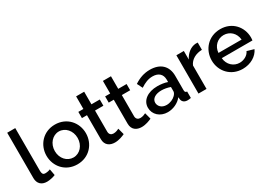

<svg xmlns="http://www.w3.org/2000/svg" viewBox="-1 -1496 3154 2271"><g transform="rotate(-30 1576.0 -360.0)"><path d="M67 -730V-111C67 -36 112 8 187 8C222 8 271 -2 303 -16L287 -103C270 -95 245 -89 219 -89C195 -89 177 -97 177 -151V-730Z M333 -261C333 -116 438 10 602 10C765 10 871 -116 871 -261C871 -406 765 -532 602 -532C440 -532 333 -406 333 -261ZM602 -84C515 -84 446 -159 446 -260C446 -360 516 -438 602 -438C689 -438 758 -361 758 -261C758 -161 689 -84 602 -84Z M1252 -27 1229 -114C1216 -107 1185 -93 1154 -93C1124 -93 1100 -109 1098 -146V-438H1212V-523H1098V-695H988V-523H919V-438H988V-111C988 -27 1046 8 1115 8C1171 8 1224 -14 1252 -27Z M1618 -27 1595 -114C1582 -107 1551 -93 1520 -93C1490 -93 1466 -109 1464 -146V-438H1578V-523H1464V-695H1354V-523H1285V-438H1354V-111C1354 -27 1412 8 1481 8C1537 8 1590 -14 1618 -27Z M1656 -153C1656 -61 1731 10 1836 10C1908 10 1984 -23 2030 -82L2033 -52C2037 -22 2060 5 2107 5C2118 5 2133 4 2154 0V-88C2133 -89 2125 -99 2125 -124V-319C2125 -455 2039 -532 1899 -532C1822 -532 1753 -509 1684 -463L1721 -389C1779 -427 1829 -448 1887 -448C1969 -448 2015 -404 2015 -331V-298C1977 -312 1925 -319 1879 -319C1747 -319 1656 -253 1656 -153ZM1989 -121C1961 -92 1914 -71 1867 -71C1797 -71 1760 -116 1760 -162C1760 -217 1815 -252 1895 -252C1934 -252 1978 -244 2015 -230V-170C2015 -157 2005 -137 1989 -121Z M2552 -428V-527C2545 -528 2537 -528 2524 -528C2458 -524 2396 -478 2360 -406V-523H2258V0H2368V-320C2396 -387 2467 -426 2552 -428Z M2860 10C2970 10 3059 -46 3095 -124L3001 -151C2981 -103 2923 -71 2864 -71C2783 -71 2713 -133 2706 -225H3125C3126 -234 3128 -249 3128 -265C3128 -406 3025 -532 2861 -532C2697 -532 2589 -408 2589 -260C2589 -114 2697 10 2860 10ZM2703 -298C2709 -388 2777 -451 2860 -451C2944 -451 3011 -389 3019 -298Z"/></g></svg>

Font: FIGSv2-sans-serif SemiBold
Style: Regular
Weight: 600
Designer: Matt McInerney, Pablo Impallari, Rodrigo Fuenzalida,Mirko Velimirovic
Foundry: Matt McInerney, Pablo Impallari, Rodrigo Fuenzalida
Version: Version 4.021;hotconv 1.0.109;makeotfexe 2.5.65596